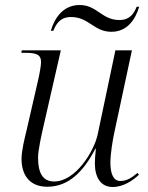

<svg xmlns="http://www.w3.org/2000/svg" viewBox="-20 -737 592 767"><path d="M425 -610C488 -610 521 -659 536 -710H526C515 -683 499 -657 457 -657C386 -657 368 -717 298 -717C233 -717 198 -666 183 -614H193C204 -641 220 -669 264 -669C335 -669 355 -610 425 -610ZM430 10C473 10 511 -16 535 -39L529 -46C506 -27 487 -14 461 -14C433 -14 421 -42 421 -88C421 -121 430 -178 437 -209L507 -536H441L370 -199C356 -134 283 -12 196 -12C151 -12 132 -46 132 -107C132 -136 145 -195 154 -234L223 -536H67L65 -526H79C122 -526 144 -521 144 -489C144 -476 138 -441 132 -416L87 -220C78 -183 66 -135 66 -102C66 -43 94 9 169 9C253 9 313 -50 361 -143H363C360 -117 359 -97 359 -84C359 -29 382 10 430 10Z"/></svg>

Font: Noto Serif Display Light
Style: Italic
Weight: 300
Italic angle: -12°
Designer: Monotype Design Team
Foundry: Monotype Imaging Inc.
Version: Version 2.009